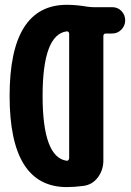

<svg xmlns="http://www.w3.org/2000/svg" viewBox="-20 -760 540 790"><path d="M264.6 -109.4V-621.1Q264.6 -626 261.2 -628.9Q257.8 -631.8 253.9 -630.9Q155.3 -617.2 155.3 -365.2Q155.3 -113.3 253.9 -98.6Q257.8 -97.7 261.2 -101.1Q264.6 -104.5 264.6 -109.4ZM441.4 -730.5Q464.8 -730.5 480 -714.4Q495.1 -698.2 495.1 -676.3Q495.1 -654.3 479.5 -638.2Q463.9 -622.1 441.4 -622.1H416Q405.3 -622.1 405.3 -611.3V-99.6Q405.3 -60.5 382.8 -30.3Q360.4 0 323.2 4.9Q286.1 9.8 254.9 9.8Q19.5 9.8 19.5 -365.2Q19.5 -740.2 254.9 -740.2Q294.9 -740.2 339.8 -732.4Q355.5 -730.5 363.3 -730.5Z"/></svg>

Font: Rounded-X Mgen+ 1mn bold
Style: Bold
Weight: 700
Designer: [Source Han Sans]
Ryoko NISHIZUKA  (kana & ideographs); Paul D. Hunt (Latin, Greek & Cyrillic); Wenlong ZHANG  (bopomofo
Version: Version 1.059.20150602